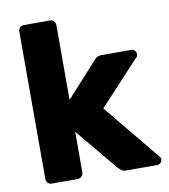

<svg xmlns="http://www.w3.org/2000/svg" viewBox="-80 -779 746 847"><g transform="rotate(-10 292.5 -355.0)"><path d="M84 0Q73 0 66 -7.5Q59 -15 59 -25V-685Q59 -696 66 -703Q73 -710 84 -710H200Q210 -710 217.5 -703Q225 -696 225 -685V-350L364 -503Q370 -510 377 -515Q384 -520 397 -520H531Q540 -520 546.5 -513.5Q553 -507 553 -498Q553 -494 551.5 -489Q550 -484 545 -481L365 -287L570 -38Q578 -30 578 -23Q578 -13 571.5 -6.5Q565 0 555 0H418Q403 0 396 -5.5Q389 -11 383 -17L225 -207V-25Q225 -15 217.5 -7.5Q210 0 200 0Z"/></g></svg>

Font: Rubik Light
Style: Bold
Weight: 700
Version: Version 2.104